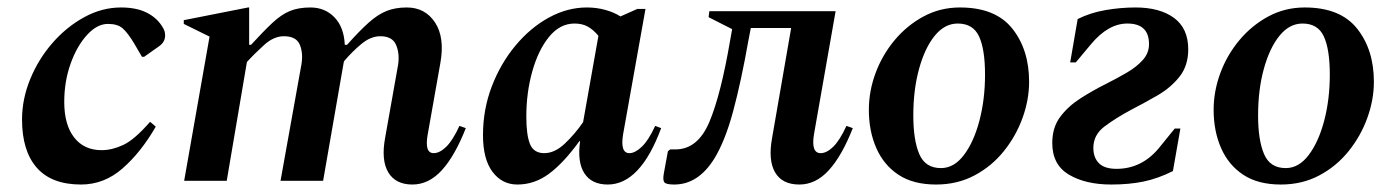

<svg xmlns="http://www.w3.org/2000/svg" viewBox="-20 -484 3738 514"><path d="M197 10Q118 10 78.5 -35Q39 -80 39 -164Q39 -219 61 -272.5Q83 -326 120.5 -369Q158 -412 205.5 -438Q253 -464 304 -464Q344 -464 371 -451Q398 -438 413 -415Q419 -406 420.5 -400.5Q422 -395 422 -389Q422 -372 407 -361L366 -332H360L339 -368Q322 -396 308.5 -408Q295 -420 269 -420Q240 -420 213 -390.5Q186 -361 169 -313.5Q152 -266 152 -211Q152 -150 178.5 -116Q205 -82 252 -82Q280 -82 310 -96Q340 -110 381 -157H383L397 -145Q358 -77 308.5 -33.5Q259 10 197 10Z M473 0 541 -386 472 -420V-430L644 -464H647V-364H652Q686 -401 709.5 -423Q733 -445 756 -454.5Q779 -464 811 -464Q850 -464 875.5 -437.5Q901 -411 903 -364H909Q942 -401 966.5 -423Q991 -445 1014.5 -454.5Q1038 -464 1069 -464Q1118 -464 1144.5 -424Q1171 -384 1159 -316L1125 -124Q1116 -74 1141 -74Q1157 -74 1174.5 -91Q1192 -108 1210 -147L1227 -141Q1198 -67 1163 -28.5Q1128 10 1084 10Q1039 10 1019.5 -22.5Q1000 -55 1011 -115L1046 -312Q1050 -342 1040 -364.5Q1030 -387 998 -387Q972 -387 946.5 -365.5Q921 -344 901 -320L900 -316L845 0H731L787 -312Q792 -342 782.5 -364.5Q773 -387 740 -387Q713 -387 687.5 -364Q662 -341 641 -318L587 0Z M1365 10Q1324 10 1298.5 -24Q1273 -58 1273 -122Q1273 -191 1296.5 -252.5Q1320 -314 1360 -362Q1400 -410 1449.5 -437Q1499 -464 1551 -464Q1577 -464 1600.5 -457.5Q1624 -451 1641 -440L1686 -460H1708L1648 -124Q1640 -74 1665 -74Q1680 -74 1698 -91Q1716 -108 1734 -147L1750 -141Q1694 10 1607 10Q1564 10 1544.5 -20Q1525 -50 1533 -106H1531Q1489 -48 1450 -19Q1411 10 1365 10ZM1389 -172Q1389 -122 1399 -98Q1409 -74 1437 -74Q1465 -74 1492 -99.5Q1519 -125 1541 -157L1582 -388Q1569 -404 1554 -412.5Q1539 -421 1518 -421Q1479 -421 1450 -385.5Q1421 -350 1405 -293Q1389 -236 1389 -172Z M2120 10Q2074 10 2055 -22.5Q2036 -55 2047 -115L2098 -409H1990L1984 -378Q1964 -265 1942.5 -185.5Q1921 -106 1892 -59Q1849 10 1785 10Q1763 10 1758.5 4Q1754 -2 1757 -19L1768 -79L1774 -84H1788Q1848 -84 1879 -157.5Q1910 -231 1935 -378L1940 -406L1877 -438L1879 -454H2217L2159 -124Q2151 -74 2177 -74Q2193 -74 2210.5 -91Q2228 -108 2246 -147L2263 -141Q2234 -67 2199 -28.5Q2164 10 2120 10Z M2486 10Q2425 10 2385.5 -16Q2346 -42 2326 -87.5Q2306 -133 2306 -190Q2306 -240 2324 -288.5Q2342 -337 2375 -376.5Q2408 -416 2452.5 -440Q2497 -464 2550 -464Q2645 -464 2690 -407.5Q2735 -351 2735 -265Q2735 -217 2717.5 -168.5Q2700 -120 2667.5 -79.5Q2635 -39 2589 -14.5Q2543 10 2486 10ZM2499 -34Q2534 -34 2560.5 -69Q2587 -104 2602 -161Q2617 -218 2617 -284Q2617 -352 2601 -386.5Q2585 -421 2544 -421Q2509 -421 2482.5 -388.5Q2456 -356 2440.5 -300Q2425 -244 2425 -175Q2425 -109 2441 -71.5Q2457 -34 2499 -34Z M2955 10Q2886 10 2841.5 -16.5Q2797 -43 2797 -101Q2797 -143 2818.5 -171.5Q2840 -200 2873 -221Q2906 -242 2940 -259Q2970 -274 2996.5 -289.5Q3023 -305 3039.5 -323.5Q3056 -342 3056 -366Q3056 -421 2998 -421Q2947 -421 2901 -366L2860 -317H2845L2865 -433Q2899 -450 2939.5 -457Q2980 -464 3020 -464Q3085 -464 3123 -436Q3161 -408 3161 -352Q3161 -308 3137.5 -278.5Q3114 -249 3078.5 -228.5Q3043 -208 3008 -190Q2967 -168 2937 -145.5Q2907 -123 2907 -88Q2907 -62 2922 -47Q2937 -32 2969 -32Q3036 -32 3082 -87L3125 -140H3140L3120 -26Q3080 -6 3041.5 2Q3003 10 2955 10Z M3409 10Q3348 10 3308.5 -16Q3269 -42 3249 -87.5Q3229 -133 3229 -190Q3229 -240 3247 -288.5Q3265 -337 3298 -376.5Q3331 -416 3375.5 -440Q3420 -464 3473 -464Q3568 -464 3613 -407.5Q3658 -351 3658 -265Q3658 -217 3640.5 -168.5Q3623 -120 3590.5 -79.5Q3558 -39 3512 -14.5Q3466 10 3409 10ZM3422 -34Q3457 -34 3483.5 -69Q3510 -104 3525 -161Q3540 -218 3540 -284Q3540 -352 3524 -386.5Q3508 -421 3467 -421Q3432 -421 3405.5 -388.5Q3379 -356 3363.5 -300Q3348 -244 3348 -175Q3348 -109 3364 -71.5Q3380 -34 3422 -34Z"/></svg>

Font: Spectral SemiBold
Style: Italic
Weight: 600
Italic angle: -10°
Designer: Jean-Baptiste Levee
Foundry: Production Type
Version: Version 2.001